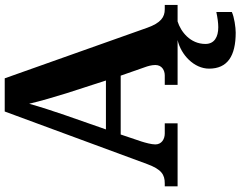

<svg xmlns="http://www.w3.org/2000/svg" viewBox="-120 -634 994 793"><g transform="rotate(-90 376.5 -237.0)"><path d="M4 0H264V-53H222C199 -53 177 -66 177 -92C177 -108 184 -133 189 -149L218 -235H461L496 -135C500 -124 505 -108 505 -92C505 -64 482 -53 462 -53H423V0H608C547 14 490 68 490 130C490 206 542 240 639 240C660 240 703 234 724 224V160C700 165 679 168 661 168C621 168 592 152 592 115C592 52 643 13 685 0H753V-53H735C703 -53 679 -69 659 -125L450 -714H313L96 -126C74 -66 52 -53 16 -53H4ZM239 -296 298 -465C314 -511 333 -570 345 -613C356 -566 374 -505 388 -460L441 -296Z"/></g></svg>

Font: Noto Serif Test
Style: Bold
Weight: 700
Version: Version 1.000